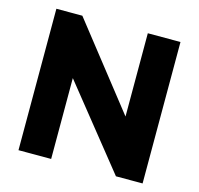

<svg xmlns="http://www.w3.org/2000/svg" viewBox="-103 -821 966 931"><g transform="rotate(15 379.5 -355.0)"><path d="M231.9 -405.8V0H67.9V-710H198.2L526.9 -292V-710H690.9V0H557.1Z"/></g></svg>

Font: Rawline ExtraBold
Style: Regular
Weight: 800
Designer: Matt McInerney, Pablo Impallari, Rodrigo Fuenzalida
Foundry: Matt McInerney, Pablo Impallari, Rodrigo Fuenzalida
Version: Version 4.020;PS 004.020;hotconv 1.0.88;makeotf.lib2.5.64775